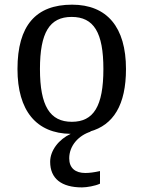

<svg xmlns="http://www.w3.org/2000/svg" viewBox="-20 -566 617 826"><path d="M195.8 129.9C195.8 202.6 244.6 240.2 333 240.2C352.5 240.2 390.6 233.9 410.2 224.1V169.9C386.2 175.3 365.2 178.2 347.2 178.2C303.7 178.2 277.8 156.7 277.8 115.2C277.8 60.1 318.8 16.1 371.1 0H366.2C468.3 -27.8 522 -115.2 522 -269C522 -449.2 440.4 -545.9 290 -545.9C134.3 -545.9 55.2 -456.1 55.2 -269C55.2 -89.8 136.2 8.3 284.2 9.8C233.4 33.2 195.8 81.1 195.8 129.9ZM151.9 -269C151.9 -425.3 192.9 -493.2 288.1 -493.2C383.8 -493.2 424.8 -425.8 424.8 -269C424.8 -108.4 382.3 -42 289.1 -42C195.3 -42 151.9 -109.4 151.9 -269Z"/></svg>

Font: The Erased English
Style: Regular
Weight: 400
Designer: Monotype Design team + ligartures altered by 180 Amsterdam
Foundry: Monotype Imaging Inc.
Version: Version 1.030;Glyphs 3.1.2 (3151)